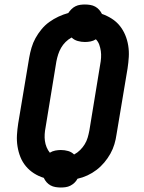

<svg xmlns="http://www.w3.org/2000/svg" viewBox="-20 -795 640 855"><path d="M251 40Q239 40 227 38Q215 36 205 30.5Q195 25 187.5 16.5Q180 8 175 -3Q152 -10 131.5 -23Q111 -36 95.5 -54.5Q80 -73 71 -95.5Q62 -118 58 -143Q54 -168 55.5 -193.5Q57 -219 61 -245L110 -538Q114 -561 120.5 -583Q127 -605 138 -625Q149 -645 164.5 -664Q180 -683 199.5 -697Q219 -711 240.5 -721Q262 -731 284 -737Q290 -746 298 -754Q306 -762 316 -767Q326 -772 337 -773.5Q348 -775 358 -775Q370 -775 382 -773Q394 -771 404 -765.5Q414 -760 421.5 -751.5Q429 -743 434 -733Q457 -725 477.5 -712Q498 -699 513 -680.5Q528 -662 537.5 -639.5Q547 -617 551 -592Q555 -567 553.5 -541.5Q552 -516 548 -490L499 -197Q496 -175 489.5 -153Q483 -131 471.5 -110.5Q460 -90 444.5 -71.5Q429 -53 410 -38.5Q391 -24 369.5 -14Q348 -4 325 1Q320 11 311.5 19Q303 27 293 32Q283 37 272 38.5Q261 40 251 40ZM310 -107Q325 -115 337 -127Q349 -139 357.5 -153Q366 -167 370.5 -182.5Q375 -198 378 -214L426 -507Q429 -522 430 -537.5Q431 -553 429 -567.5Q427 -582 422 -596Q417 -610 407 -620Q396 -613 383.5 -610.5Q371 -608 358 -608Q342 -608 326 -612.5Q310 -617 299 -628Q284 -620 272 -608Q260 -596 252 -582Q244 -568 239 -552.5Q234 -537 231 -521L183 -228Q180 -213 179 -197.5Q178 -182 180 -167.5Q182 -153 187.5 -139.5Q193 -126 202 -115Q213 -122 226 -124.5Q239 -127 251 -127Q268 -127 283.5 -122.5Q299 -118 310 -107Z"/></svg>

Font: Iosevka Etoile XBdObl
Style: Regular
Weight: 800
Italic angle: -9°
Designer: Belleve Invis
Foundry: Belleve Invis
Version: Version 15.5.2; ttfautohint (v1.8.4)